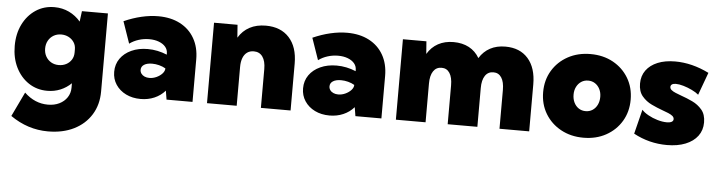

<svg xmlns="http://www.w3.org/2000/svg" viewBox="-46 -703 4325 1161"><g transform="rotate(5 2116.0 -122.0)"><path d="M243.7 9.8Q180.2 9.8 130.6 -23.2Q81.1 -56.2 52.7 -113.5Q24.4 -170.9 24.4 -244.1Q24.4 -317.9 52.7 -375Q81.1 -432.1 130.6 -465.1Q180.2 -498 243.7 -498Q292 -498 332.8 -478.5Q373.5 -459 402.8 -424.3L411.1 -488.3H568.8V-14.2Q568.8 65.9 531.2 126.5Q493.7 187 426.3 220.5Q358.9 253.9 269 253.9Q146.5 253.9 41 180.2L111.8 32.2Q175.3 92.8 254.9 92.8Q293.9 92.8 324 78.1Q354 63.5 371.3 37.4Q388.7 11.2 388.7 -22V-48.8Q360.4 -21 323.5 -5.6Q286.6 9.8 243.7 9.8ZM299.3 -151.4Q324.2 -151.4 344.5 -161.9Q364.7 -172.4 376.7 -191.4Q388.7 -210.4 388.7 -234.9V-254.9Q388.7 -278.8 376.5 -297.4Q364.3 -315.9 344 -326.4Q323.7 -336.9 299.3 -336.9Q273.4 -336.9 252.9 -325Q232.4 -313 220.7 -292Q209 -271 209 -244.1Q209 -217.3 220.7 -196.3Q232.4 -175.3 252.9 -163.3Q273.4 -151.4 299.3 -151.4Z M1125 0H967.3L958.5 -53.7Q931.6 -22.9 893.6 -6.6Q855.5 9.8 810.5 9.8Q760.3 9.8 721.2 -9.5Q682.1 -28.8 659.7 -62.7Q637.2 -96.7 637.2 -140.1Q637.2 -186 661.6 -220.7Q686 -255.4 729.2 -275.1Q772.5 -294.9 828.1 -294.9Q858.4 -294.9 887.7 -288.8Q917 -282.7 944.8 -271V-278.8Q944.8 -301.3 930.4 -318.4Q916 -335.4 890.4 -345.2Q864.7 -355 832 -355Q798.8 -355 767.8 -345.2Q736.8 -335.4 712.4 -317.4L666.5 -449.7Q720.2 -473.6 772.9 -485.8Q825.7 -498 874 -498Q950.7 -498 1007.1 -468.5Q1063.5 -439 1094.2 -385Q1125 -331.1 1125 -257.8ZM852.1 -121.6Q874 -121.6 895.3 -131.3Q916.5 -141.1 930.2 -156.2Q943.8 -171.4 943.8 -187V-187.5Q926.3 -197.8 904.8 -203.4Q883.3 -209 861.8 -209Q831.1 -209 813.2 -197.5Q795.4 -186 795.4 -166Q795.4 -153.3 802.7 -143.1Q810.1 -132.8 823 -127.2Q835.9 -121.6 852.1 -121.6Z M1720.2 0H1540V-235.4Q1540 -284.2 1521.2 -310.5Q1502.4 -336.9 1467.8 -336.9Q1444.3 -336.9 1427.5 -325Q1410.6 -313 1401.9 -290.3Q1393.1 -267.6 1393.1 -235.4V0H1212.9V-488.3H1355.5L1361.3 -410.6Q1387.2 -453.6 1429 -475.8Q1470.7 -498 1526.9 -498Q1617.7 -498 1668.9 -441.7Q1720.2 -385.3 1720.2 -284.7Z M2271.5 0H2113.8L2105 -53.7Q2078.1 -22.9 2040 -6.6Q2002 9.8 1957 9.8Q1906.7 9.8 1867.7 -9.5Q1828.6 -28.8 1806.2 -62.7Q1783.7 -96.7 1783.7 -140.1Q1783.7 -186 1808.1 -220.7Q1832.5 -255.4 1875.7 -275.1Q1918.9 -294.9 1974.6 -294.9Q2004.9 -294.9 2034.2 -288.8Q2063.5 -282.7 2091.3 -271V-278.8Q2091.3 -301.3 2076.9 -318.4Q2062.5 -335.4 2036.9 -345.2Q2011.2 -355 1978.5 -355Q1945.3 -355 1914.3 -345.2Q1883.3 -335.4 1858.9 -317.4L1813 -449.7Q1866.7 -473.6 1919.4 -485.8Q1972.2 -498 2020.5 -498Q2097.2 -498 2153.6 -468.5Q2210 -439 2240.7 -385Q2271.5 -331.1 2271.5 -257.8ZM1998.5 -121.6Q2020.5 -121.6 2041.7 -131.3Q2063 -141.1 2076.7 -156.2Q2090.3 -171.4 2090.3 -187V-187.5Q2072.8 -197.8 2051.3 -203.4Q2029.8 -209 2008.3 -209Q1977.5 -209 1959.7 -197.5Q1941.9 -186 1941.9 -166Q1941.9 -153.3 1949.2 -143.1Q1956.5 -132.8 1969.5 -127.2Q1982.4 -121.6 1998.5 -121.6Z M3168.5 0H2988.3V-235.4Q2988.3 -284.2 2971.2 -310.5Q2954.1 -336.9 2922.4 -336.9Q2889.6 -336.9 2871.8 -310.3Q2854 -283.7 2854 -235.4V0H2673.8V-235.4Q2673.8 -284.2 2656.7 -310.5Q2639.6 -336.9 2607.9 -336.9Q2575.2 -336.9 2557.4 -310.3Q2539.6 -283.7 2539.6 -235.4V0H2359.4V-488.3H2502L2507.8 -412.1Q2532.7 -454.1 2573 -476.1Q2613.3 -498 2666.5 -498Q2720.2 -498 2760.3 -476.6Q2800.3 -455.1 2823.7 -414.6Q2849.1 -455.6 2888.7 -476.8Q2928.2 -498 2981 -498Q3069.3 -498 3118.9 -441.7Q3168.5 -385.3 3168.5 -284.7Z M3498 9.8Q3421.4 9.8 3361.1 -23.2Q3300.8 -56.2 3266.4 -113.5Q3231.9 -170.9 3231.9 -244.1Q3231.9 -317.4 3266.4 -374.8Q3300.8 -432.1 3361.1 -465.1Q3421.4 -498 3498 -498Q3575.2 -498 3635 -465.1Q3694.8 -432.1 3729 -374.8Q3763.2 -317.4 3763.2 -244.1Q3763.2 -170.9 3729 -113.5Q3694.8 -56.2 3635 -23.2Q3575.2 9.8 3498 9.8ZM3497.6 -151.4Q3521 -151.4 3539.3 -163.3Q3557.6 -175.3 3568.1 -196.5Q3578.6 -217.8 3578.6 -245.1Q3578.6 -271.5 3568.1 -292.2Q3557.6 -313 3539.3 -325Q3521 -336.9 3497.6 -336.9Q3474.1 -336.9 3455.8 -325Q3437.5 -313 3427 -292.2Q3416.5 -271.5 3416.5 -245.1Q3416.5 -217.8 3427 -196.5Q3437.5 -175.3 3455.8 -163.3Q3474.1 -151.4 3497.6 -151.4Z M3802.2 -41.5 3839.4 -189.9Q3852.5 -174.3 3878.7 -159.7Q3904.8 -145 3935.5 -136Q3966.3 -127 3992.2 -127Q4011.7 -127 4022 -132.8Q4032.2 -138.7 4032.2 -149.4Q4032.2 -160.6 4022.5 -168.7Q4012.7 -176.8 3996.3 -183.6Q3980 -190.4 3959 -197.8Q3927.7 -209 3893.3 -225.3Q3858.9 -241.7 3835 -270.3Q3811 -298.8 3811 -346.7Q3811 -393.1 3835.7 -427Q3860.4 -460.9 3905.5 -479.5Q3950.7 -498 4011.7 -498Q4113.8 -498 4217.3 -446.8L4167 -309.6Q4151.4 -323.2 4126 -335.4Q4100.6 -347.7 4074 -355.5Q4047.4 -363.3 4027.8 -363.3Q4011.7 -363.3 4003.7 -357.7Q3995.6 -352.1 3995.6 -342.3Q3995.6 -331.5 4005.1 -323.5Q4014.6 -315.4 4031 -308.8Q4047.4 -302.2 4066.9 -294.9Q4099.6 -283.7 4134.3 -267.3Q4168.9 -251 4193.1 -222.4Q4217.3 -193.8 4217.3 -145.5Q4217.3 -98.1 4191.2 -63.2Q4165 -28.3 4117.4 -9.3Q4069.8 9.8 4004.9 9.8Q3896.5 9.8 3802.2 -41.5Z"/></g></svg>

Font: Kumbh Sans Black
Style: Regular
Weight: 900
Version: Version 1.005